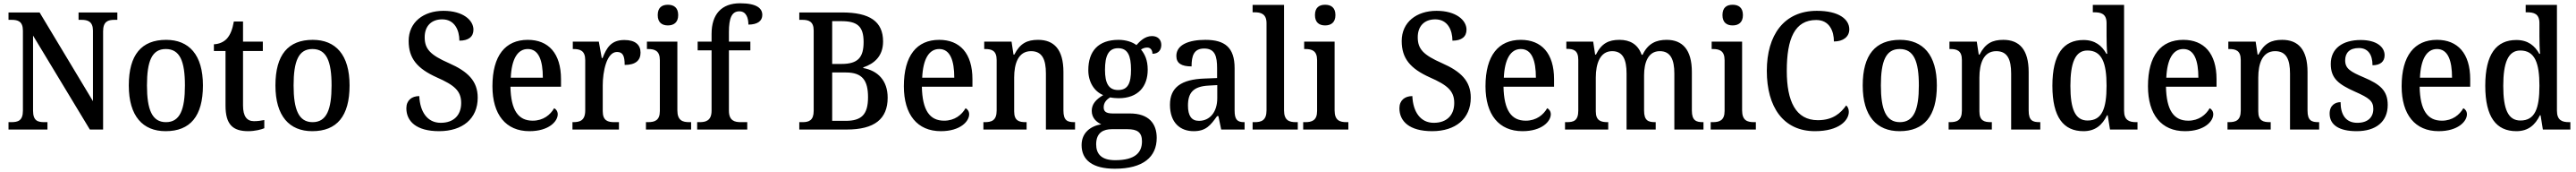

<svg xmlns="http://www.w3.org/2000/svg" viewBox="-20 -790 15742 1049"><path d="M32 0H270V-45H251C211 -45 182 -53 182 -115V-573L529 0H610V-599C610 -659 640 -669 679 -669H697V-714H460V-669H478C516 -669 548 -659 548 -603V-173L222 -714H32V-669H50C88 -669 120 -661 120 -603V-115C120 -53 89 -45 48 -45H32Z M992 10C1142 10 1220 -81 1220 -269C1220 -456 1135 -547 995 -547C845 -547 767 -456 767 -269C767 -81 853 10 992 10ZM994 -45C909 -45 878 -122 878 -269C878 -417 908 -491 993 -491C1079 -491 1110 -417 1110 -269C1110 -122 1080 -45 994 -45Z M1497 10C1537 10 1577 0 1595 -8V-58C1575 -54 1555 -51 1532 -51C1489 -51 1465 -80 1465 -147V-479H1586V-536H1465V-659H1409C1400 -609 1387 -578 1367 -555C1347 -533 1317 -521 1287 -520V-479H1358V-146C1358 -30 1403 10 1497 10Z M1888 10C2038 10 2116 -81 2116 -269C2116 -456 2031 -547 1891 -547C1741 -547 1663 -456 1663 -269C1663 -81 1749 10 1888 10ZM1890 -45C1805 -45 1774 -122 1774 -269C1774 -417 1804 -491 1889 -491C1975 -491 2006 -417 2006 -269C2006 -122 1976 -45 1890 -45Z M2663 10C2806 10 2899 -66 2899 -194C2899 -296 2839 -354 2723 -405C2609 -455 2575 -491 2575 -563C2575 -630 2615 -672 2682 -672C2758 -672 2787 -606 2787 -542C2843 -542 2873 -566 2873 -609C2873 -667 2809 -724 2690 -724C2568 -724 2477 -655 2477 -540C2477 -434 2529 -372 2649 -318C2756 -271 2798 -236 2798 -162C2798 -87 2752 -41 2673 -41C2590 -41 2546 -110 2542 -204C2496 -204 2463 -178 2463 -130C2463 -51 2523 10 2663 10Z M3215 10C3334 10 3388 -50 3388 -93C3388 -112 3377 -125 3366 -130C3343 -90 3300 -54 3235 -54C3147 -54 3102 -117 3099 -261H3408V-307C3408 -465 3331 -547 3205 -547C3068 -547 2989 -451 2989 -264C2989 -91 3071 10 3215 10ZM3297 -316H3101C3106 -429 3142 -491 3205 -491C3272 -491 3297 -421 3297 -316Z M3478 0H3762V-45H3735C3695 -45 3663 -53 3663 -112V-270C3663 -351 3686 -473 3750 -473C3786 -473 3797 -449 3797 -394C3864 -394 3894 -422 3894 -469C3894 -516 3863 -546 3795 -546C3715 -546 3687 -500 3662 -436H3657L3639 -536H3480V-491H3483C3524 -491 3556 -482 3556 -423V-117C3556 -54 3523 -45 3481 -45H3478Z M4061 -635C4096 -635 4124 -652 4124 -698C4124 -745 4096 -761 4061 -761C4026 -761 3999 -745 3999 -698C3999 -652 4026 -635 4061 -635ZM3927 0H4203V-45H4192C4151 -45 4119 -55 4119 -117V-536H3933V-491H3940C3980 -491 4012 -481 4012 -423V-113C4012 -55 3980 -45 3939 -45H3927Z M4240 0H4546V-45H4507C4470 -45 4434 -53 4434 -115V-483H4565V-536H4434V-594C4434 -679 4451 -721 4498 -721C4541 -721 4553 -678 4553 -640C4610 -640 4638 -663 4638 -699C4638 -738 4606 -770 4502 -770C4389 -770 4328 -703 4328 -583V-536H4243V-483H4328V-115C4328 -53 4291 -45 4255 -45H4240Z M4864 0H5154C5323 0 5404 -64 5404 -194C5404 -300 5343 -359 5255 -375V-379C5323 -402 5376 -448 5376 -537C5376 -660 5293 -714 5126 -714H4864V-669H4883C4920 -669 4952 -660 4952 -604V-114C4952 -56 4923 -45 4884 -45H4864ZM5122 -400H5065V-661H5120C5217 -661 5257 -631 5257 -534C5257 -440 5223 -400 5122 -400ZM5147 -53H5065V-348H5149C5250 -348 5284 -299 5284 -197C5284 -91 5244 -53 5147 -53Z M5729 10C5848 10 5902 -50 5902 -93C5902 -112 5891 -125 5880 -130C5857 -90 5814 -54 5749 -54C5661 -54 5616 -117 5613 -261H5922V-307C5922 -465 5845 -547 5719 -547C5582 -547 5503 -451 5503 -264C5503 -91 5585 10 5729 10ZM5811 -316H5615C5620 -429 5656 -491 5719 -491C5786 -491 5811 -421 5811 -316Z M5989 0H6253V-45H6248C6207 -45 6177 -53 6177 -111V-317C6177 -402 6202 -478 6280 -478C6348 -478 6371 -428 6371 -341V0H6549V-45H6545C6503 -45 6478 -54 6478 -116V-351C6478 -488 6421 -547 6323 -547C6257 -547 6213 -526 6178 -457H6173L6161 -536H5994V-491H5999C6039 -491 6070 -482 6070 -424V-116C6070 -54 6038 -45 5996 -45H5989Z M6792 239C6966 239 7048 167 7048 51C7048 -36 7000 -98 6884 -98H6779C6737 -98 6724 -111 6724 -136C6724 -164 6742 -184 6764 -196C6776 -193 6800 -191 6815 -191C6936 -191 6993 -264 6993 -365C6993 -424 6975 -460 6952 -488C6963 -495 6975 -500 6990 -500C7012 -500 7022 -482 7022 -462C7060 -462 7076 -487 7076 -516C7076 -546 7057 -570 7019 -570C6975 -570 6944 -537 6924 -515C6901 -533 6861 -547 6815 -547C6690 -547 6630 -477 6630 -362C6630 -291 6665 -233 6721 -210C6676 -183 6651 -155 6651 -114C6651 -70 6681 -45 6709 -32C6644 -21 6589 19 6589 95C6589 186 6656 239 6792 239ZM6812 -241C6754 -241 6732 -283 6732 -364C6732 -449 6753 -496 6812 -496C6871 -496 6891 -451 6891 -365C6891 -282 6872 -241 6812 -241ZM6794 187C6708 187 6678 147 6678 90C6678 16 6726 -2 6773 -2H6870C6928 -2 6958 16 6958 72C6958 139 6918 187 6794 187Z M7274 10C7349 10 7377 -26 7417 -82H7425L7442 0H7585V-45H7582C7540 -45 7524 -61 7524 -116V-374C7524 -501 7464 -547 7345 -547C7246 -547 7168 -518 7168 -449C7168 -404 7199 -385 7261 -385C7261 -450 7275 -494 7338 -494C7405 -494 7417 -446 7417 -373V-314L7340 -311C7198 -306 7129 -257 7129 -151C7129 -41 7192 10 7274 10ZM7306 -53C7260 -53 7239 -85 7239 -146C7239 -223 7270 -263 7365 -268L7418 -271V-191C7418 -108 7374 -53 7306 -53Z M7634 0H7910V-45H7899C7858 -45 7826 -55 7826 -117V-760H7634V-715H7646C7682 -715 7719 -707 7719 -649V-117C7719 -55 7687 -45 7646 -45H7634Z M8077 -635C8112 -635 8140 -652 8140 -698C8140 -745 8112 -761 8077 -761C8042 -761 8015 -745 8015 -698C8015 -652 8042 -635 8077 -635ZM7943 0H8219V-45H8208C8167 -45 8135 -55 8135 -117V-536H7949V-491H7956C7996 -491 8028 -481 8028 -423V-113C8028 -55 7996 -45 7955 -45H7943Z M8731 10C8874 10 8967 -66 8967 -194C8967 -296 8907 -354 8791 -405C8677 -455 8643 -491 8643 -563C8643 -630 8683 -672 8750 -672C8826 -672 8855 -606 8855 -542C8911 -542 8941 -566 8941 -609C8941 -667 8877 -724 8758 -724C8636 -724 8545 -655 8545 -540C8545 -434 8597 -372 8717 -318C8824 -271 8866 -236 8866 -162C8866 -87 8820 -41 8741 -41C8658 -41 8614 -110 8610 -204C8564 -204 8531 -178 8531 -130C8531 -51 8591 10 8731 10Z M9283 10C9402 10 9456 -50 9456 -93C9456 -112 9445 -125 9434 -130C9411 -90 9368 -54 9303 -54C9215 -54 9170 -117 9167 -261H9476V-307C9476 -465 9399 -547 9273 -547C9136 -547 9057 -451 9057 -264C9057 -91 9139 10 9283 10ZM9365 -316H9169C9174 -429 9210 -491 9273 -491C9340 -491 9365 -421 9365 -316Z M9543 0H9807V-45H9804C9763 -45 9731 -53 9731 -111V-317C9731 -402 9757 -478 9831 -478C9896 -478 9919 -428 9919 -341V0H10097V-45H10094C10052 -45 10026 -54 10026 -116V-330C10026 -409 10051 -478 10122 -478C10187 -478 10211 -428 10211 -341V0H10389V-45H10386C10345 -45 10318 -54 10318 -116V-351C10318 -488 10260 -547 10164 -547C10101 -547 10050 -526 10017 -456H10011C9988 -522 9937 -547 9876 -547C9810 -547 9766 -526 9732 -457H9727L9715 -536H9551V-492H9554C9595 -492 9624 -483 9624 -425V-116C9624 -54 9596 -45 9554 -45H9543Z M10567 -635C10602 -635 10630 -652 10630 -698C10630 -745 10602 -761 10567 -761C10532 -761 10505 -745 10505 -698C10505 -652 10532 -635 10567 -635ZM10433 0H10709V-45H10698C10657 -45 10625 -55 10625 -117V-536H10439V-491H10446C10486 -491 10518 -481 10518 -423V-113C10518 -55 10486 -45 10445 -45H10433Z M11070 10C11219 10 11277 -57 11277 -108C11277 -126 11270 -140 11261 -147C11228 -101 11181 -57 11088 -57C10953 -57 10898 -172 10898 -358C10898 -555 10947 -668 11078 -668C11159 -668 11186 -600 11186 -537C11243 -537 11280 -566 11280 -611C11280 -674 11214 -724 11082 -724C10880 -724 10776 -575 10776 -358C10776 -137 10877 10 11070 10Z M11587 10C11737 10 11815 -81 11815 -269C11815 -456 11730 -547 11590 -547C11440 -547 11362 -456 11362 -269C11362 -81 11448 10 11587 10ZM11589 -45C11504 -45 11473 -122 11473 -269C11473 -417 11503 -491 11588 -491C11674 -491 11705 -417 11705 -269C11705 -122 11675 -45 11589 -45Z M11887 0H12151V-45H12146C12105 -45 12075 -53 12075 -111V-317C12075 -402 12100 -478 12178 -478C12246 -478 12269 -428 12269 -341V0H12447V-45H12443C12401 -45 12376 -54 12376 -116V-351C12376 -488 12319 -547 12221 -547C12155 -547 12111 -526 12076 -457H12071L12059 -536H11892V-491H11897C11937 -491 11968 -482 11968 -424V-116C11968 -54 11936 -45 11894 -45H11887Z M12711 10C12784 10 12826 -28 12855 -87H12859L12873 0H13041V-45H13033C12991 -45 12959 -56 12959 -115V-760H12768V-715H12776C12817 -715 12852 -707 12852 -649V-571C12852 -537 12853 -494 12856 -462H12851C12824 -511 12782 -546 12711 -546C12589 -546 12521 -460 12521 -267C12521 -75 12589 10 12711 10ZM12736 -55C12660 -55 12631 -125 12631 -266C12631 -406 12660 -482 12735 -482C12824 -482 12852 -406 12852 -267C12852 -127 12824 -55 12736 -55Z M13331 10C13450 10 13504 -50 13504 -93C13504 -112 13493 -125 13482 -130C13459 -90 13416 -54 13351 -54C13263 -54 13218 -117 13215 -261H13524V-307C13524 -465 13447 -547 13321 -547C13184 -547 13105 -451 13105 -264C13105 -91 13187 10 13331 10ZM13413 -316H13217C13222 -429 13258 -491 13321 -491C13388 -491 13413 -421 13413 -316Z M13591 0H13855V-45H13850C13809 -45 13779 -53 13779 -111V-317C13779 -402 13804 -478 13882 -478C13950 -478 13973 -428 13973 -341V0H14151V-45H14147C14105 -45 14080 -54 14080 -116V-351C14080 -488 14023 -547 13925 -547C13859 -547 13815 -526 13780 -457H13775L13763 -536H13596V-491H13601C13641 -491 13672 -482 13672 -424V-116C13672 -54 13640 -45 13598 -45H13591Z M14380 10C14497 10 14570 -47 14570 -150C14570 -238 14523 -276 14424 -318C14341 -353 14310 -372 14310 -422C14310 -467 14336 -497 14394 -497C14448 -497 14477 -459 14477 -392C14525 -392 14551 -415 14551 -453C14551 -503 14503 -546 14405 -546C14295 -546 14222 -495 14222 -400C14222 -312 14269 -276 14370 -231C14456 -193 14482 -174 14482 -126C14482 -75 14449 -41 14384 -41C14312 -41 14282 -93 14282 -167C14252 -167 14215 -150 14215 -97C14215 -28 14273 10 14380 10Z M14881 10C15000 10 15054 -50 15054 -93C15054 -112 15043 -125 15032 -130C15009 -90 14966 -54 14901 -54C14813 -54 14768 -117 14765 -261H15074V-307C15074 -465 14997 -547 14871 -547C14734 -547 14655 -451 14655 -264C14655 -91 14737 10 14881 10ZM14963 -316H14767C14772 -429 14808 -491 14871 -491C14938 -491 14963 -421 14963 -316Z M15356 10C15429 10 15471 -28 15500 -87H15504L15518 0H15686V-45H15678C15636 -45 15604 -56 15604 -115V-760H15413V-715H15421C15462 -715 15497 -707 15497 -649V-571C15497 -537 15498 -494 15501 -462H15496C15469 -511 15427 -546 15356 -546C15234 -546 15166 -460 15166 -267C15166 -75 15234 10 15356 10ZM15381 -55C15305 -55 15276 -125 15276 -266C15276 -406 15305 -482 15380 -482C15469 -482 15497 -406 15497 -267C15497 -127 15469 -55 15381 -55Z"/></svg>

Font: Noto Serif Bengali SemiCondensed
Style: Regular
Weight: 400
Width: 4
Designer: Juan Bruce, Universal Thirst, Indian Type Foundry and the Monotype Design Team.
Foundry: Monotype Imaging Inc.
Version: Version 2.003